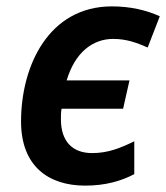

<svg xmlns="http://www.w3.org/2000/svg" viewBox="-20 -572 521 602"><path d="M247 10C310 10 359 -4 401 -26V-129C358 -108 319 -92 269 -92C206 -92 171 -130 171 -198C171 -209 171 -220 173 -231H366L386 -320H189C215 -407 270 -450 335 -450C378 -450 411 -437 443 -423L481 -521C439 -540 389 -552 331 -552C133 -552 46 -366 46 -191C46 -51 132 10 247 10Z"/></svg>

Font: Noto Sans SemiBold
Style: Italic
Weight: 600
Italic angle: -12°
Designer: Monotype Design Team
Foundry: Monotype Imaging Inc.
Version: Version 2.013